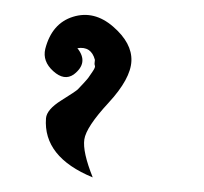

<svg xmlns="http://www.w3.org/2000/svg" viewBox="-20 -526 280 263"><path d="M107 -283Q39 -311 43 -364Q44 -376 64 -388.5Q84 -401 86.5 -403.5Q89 -406 94.5 -412Q100 -418 101 -419.5Q102 -421 106.5 -427.5Q111 -434 110 -436Q109 -438 110 -444Q105 -463 86 -460Q102 -440 81 -424Q68 -415 53 -428.5Q38 -442 42 -459Q51 -494 80 -503Q109 -512 135 -489.5Q161 -467 160 -442.5Q159 -418 128.5 -385Q98 -352 95.5 -335Q93 -318 107 -283Z"/></svg>

Font: SOV_mook
Style: Book
Weight: 400
Version: Version 1.00